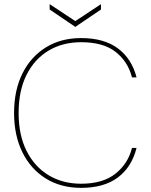

<svg xmlns="http://www.w3.org/2000/svg" viewBox="-20 -896 728 928"><path d="M372 12Q274 12 201 -33.5Q128 -79 88 -160.5Q48 -242 48 -350Q48 -459 88 -540Q128 -621 201 -666.5Q274 -712 372 -712Q483 -712 550 -662Q617 -612 640 -522H618Q598 -599 538.5 -645.5Q479 -692 372 -692Q283 -692 215 -651.5Q147 -611 108.5 -534.5Q70 -458 70 -350Q70 -243 108.5 -166.5Q147 -90 215 -49Q283 -8 372 -8Q477 -8 538 -56.5Q599 -105 618 -181H640Q617 -89 550 -38.5Q483 12 372 12ZM344 -766 220 -850V-876L344 -794L468 -876V-850Z"/></svg>

Font: DM Sans 20pt Thin
Style: Regular
Weight: 250
Version: Version 4.004;gftools[0.9.30]